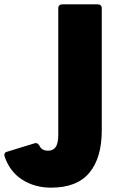

<svg xmlns="http://www.w3.org/2000/svg" viewBox="-204 -567 542 883"><path d="M-184 146Q-184 134 -172 131L-45 92Q-43 91 -39 91Q-31 91 -23 102Q-13 126 17 126Q41 126 52.5 108.5Q64 91 64 53V-530Q64 -538 69 -542.5Q74 -547 82 -547H246Q254 -547 259 -542.5Q264 -538 264 -530V33Q264 159 207 227.5Q150 296 31 296Q-44 296 -101.5 259.5Q-159 223 -183 152Q-184 150 -184 146Z"/></svg>

Font: LINE Seed JP_TTF ExtraBold
Style: Regular
Weight: 800
Designer: LY Corporation & Fontrix & Fontworks
Version: Version 1.015